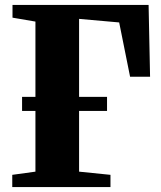

<svg xmlns="http://www.w3.org/2000/svg" viewBox="-20 -763 655 783"><path d="M30 0V-50L124.5 -63V-675L31 -691V-743H586L592 -450H510.5L466 -671.5L302.5 -686V-63L430.5 -50V0ZM70 -310.5V-368H416.5V-310.5Z"/></svg>

Font: Merriweather 60pt Black
Style: Regular
Weight: 900
Version: Version 2.100